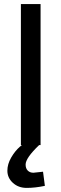

<svg xmlns="http://www.w3.org/2000/svg" viewBox="-20 -708 298 937"><path d="M199 199Q152 209 110 209Q70 209 43 184.5Q16 160 16 125Q16 93 34.5 61Q53 29 77 8L87 0H82V-688H178V0H171Q105 63 105 95Q105 114 115.5 124.5Q126 135 143 135L190 130Z"/></svg>

Font: sheba-seeBold
Style: Regular
Weight: 600
Designer: Mohamed Galeb, the designers
Foundry: Kief Type Foundry
Version: Version 2.010; ttfautohint (v1.5.33-1714) -l 8 -r 50 -G 200 